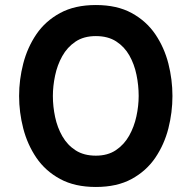

<svg xmlns="http://www.w3.org/2000/svg" viewBox="-20 -732 762 764"><path d="M361.4 12Q277.7 12 219.2 -19.8Q160.7 -51.5 124.8 -104.2Q89 -157 72.5 -221Q56 -285 56 -350Q56 -415 72.5 -479Q89 -543 124.8 -595.8Q160.7 -648.5 219.2 -680.2Q277.7 -712 361.4 -712Q445.6 -712 503.8 -680.2Q562 -648.5 597.9 -595.8Q633.7 -543 650 -479Q666.2 -415 666.2 -350Q666.2 -285 650 -221Q633.7 -157 597.9 -104.2Q562 -51.5 503.8 -19.8Q445.6 12 361.4 12ZM361.4 -112.6Q408.6 -112.6 441.2 -134.5Q473.8 -156.4 493.9 -192Q513.9 -227.6 522.8 -269.2Q531.8 -310.8 531.8 -350Q531.8 -392.2 523.1 -434.3Q514.5 -476.4 494.8 -511.3Q475 -546.2 442.2 -567.3Q409.5 -588.4 361.4 -588.4Q313.2 -588.4 280.4 -566.3Q247.7 -544.3 227.8 -508.7Q207.9 -473.1 199.2 -431.2Q190.4 -389.4 190.4 -350Q190.4 -308.4 199.3 -266.4Q208.2 -224.5 228.2 -189.6Q248.3 -154.6 281.1 -133.6Q313.8 -112.6 361.4 -112.6Z"/></svg>

Font: Overpass
Style: Regular
Weight: 400
Designer: Delve Withrington, Dave Bailey, Thomas Jockin
Foundry: Delve Fonts LLC
Version: Version 4.000